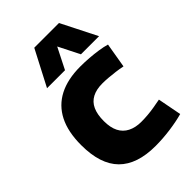

<svg xmlns="http://www.w3.org/2000/svg" viewBox="-235 -884 989 989"><g transform="rotate(-45 259.0 -390.0)"><path d="M26 -264Q26 -361 58.5 -425Q91 -489 154 -521.5Q217 -554 309 -554Q341 -554 373.5 -551.5Q406 -549 436 -544.5Q466 -540 490 -533L467 -397Q443 -402 419 -405Q395 -408 372 -410Q349 -412 327 -412Q284 -412 254.5 -396.5Q225 -381 210.5 -349.5Q196 -318 196 -269Q196 -222 211.5 -191.5Q227 -161 257.5 -145.5Q288 -130 330 -130Q354 -130 377.5 -132Q401 -134 425 -138Q449 -142 475 -147L500 -17Q457 -5 402 2.5Q347 10 294 10Q160 10 93 -57.5Q26 -125 26 -264ZM109 -596 210 -790H390L488 -596H356L298 -711L240 -596Z"/></g></svg>

Font: Georama ExtraCondensed Thin
Style: Bold
Weight: 700
Version: Version 1.001